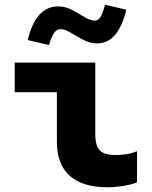

<svg xmlns="http://www.w3.org/2000/svg" viewBox="-20 -780 640 810"><path d="M434 10Q328 10 274 -38.5Q220 -87 220 -182V-391H42V-516H382V-214Q382 -165 401 -145.5Q420 -126 466 -126Q489 -126 511 -129Q533 -132 558 -142V-11Q542 -3 505 3.5Q468 10 434 10ZM187 -590 97 -611Q114 -682 146 -717.5Q178 -753 226 -753Q256 -753 284 -738Q312 -723 336.5 -708Q361 -693 379 -693Q394 -693 403.5 -707.5Q413 -722 423 -760L513 -739Q496 -669 465.5 -633Q435 -597 389 -597Q360 -597 331.5 -612Q303 -627 278.5 -642Q254 -657 236 -657Q220 -657 209 -642.5Q198 -628 187 -590Z"/></svg>

Font: Red Hat Mono VF Light
Style: Regular
Weight: 300
Monospace: yes
Designer: Pentagram, MCKL
Foundry: Pentagram, MCKL
Version: Version 1.023